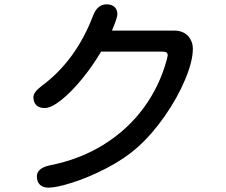

<svg xmlns="http://www.w3.org/2000/svg" viewBox="-20 -798 1040 885"><path d="M849 -630Q869 -605 869 -574Q869 -516 833.5 -431.5Q798 -347 739.5 -263Q681 -179 615 -120Q553 -65 470.5 -22.5Q388 20 314 43.5Q240 67 204 67Q178 67 164 53.5Q150 40 150 15Q150 -23 210 -36Q348 -63 458 -131.5Q568 -200 642 -300.5Q716 -401 749 -524L753 -542Q753 -552 747.5 -556Q742 -560 728 -560H446Q407 -494 358 -434Q309 -374 262.5 -337Q216 -300 186 -300Q161 -300 147.5 -313Q134 -326 134 -350Q134 -373 171 -401Q330 -518 409 -726Q429 -778 471 -778Q495 -778 508 -766Q521 -754 521 -732Q521 -716 496 -657H784Q824 -657 849 -630Z"/></svg>

Font: 寒蝉全圆体 Bold
Style: Regular
Weight: 700
Designer: Warren2060
      Designed by Motoya company      

      [Varela Round]
      Joe Prince(Latin component); Avraham Cornf
Foundry: ChillType
Version: Version 3.200